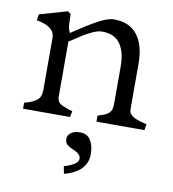

<svg xmlns="http://www.w3.org/2000/svg" viewBox="-83 -554 801 890"><g transform="rotate(10 317.5 -108.5)"><path d="M116 -346.2V-99.5Q116 -69.8 97.8 -54.2Q79.5 -38.8 38.5 -28.2V0H259.8L265.2 -28.2Q223.5 -40.2 207.5 -50.5Q191.5 -60.8 191.5 -84.5V-343.5Q198.8 -347.5 205 -351.5Q228.2 -367.5 251.6 -382Q275 -396.5 297.6 -406.1Q320.2 -415.8 337.8 -415.8Q396.2 -415.8 423.2 -377.6Q450.2 -339.5 450.2 -271V-99.5V-97.5Q450 -74.8 444.8 -63.9Q439.5 -53 426 -44.8Q412.5 -36.5 384 -28.2V0H609.8L614.5 -28.2L610.5 -29Q581 -36.5 564.9 -42.9Q548.8 -49.2 539.1 -59.1Q529.5 -69 529.5 -84.5V-298Q529.5 -385.2 492.5 -433.1Q455.5 -481 383 -481Q352.8 -481 305.9 -455Q259 -429 198.5 -388.2L191.5 -383Q184 -396.8 182.1 -410.8Q180.2 -424.8 180.2 -449.5L179.5 -470L165.5 -481L34.8 -443.5L30 -415Q64.8 -408.2 82.9 -398.1Q101 -388 108.5 -375.4Q116 -362.8 116 -346.2ZM336.3 187.5Q340.5 162.9 302.3 147.4Q278.3 136.8 269.2 127.6Q260.1 118.5 260.1 102.2Q260.1 86 275.4 74Q290.7 62 318.1 62Q350.4 62 366.6 85.3Q382.8 108.6 384.4 148.8Q385.3 179.1 372.8 201.7Q360.4 224.2 336.3 239.7Q312.3 255.2 277.5 264.4L270.8 229.9Q303.2 220 318.9 209.4Q334.7 198.8 336.3 187.5Z"/></g></svg>

Font: TMT Limkin
Style: Regular
Weight: 400
Designer: Gabriel Drozdov
Version: Version 1.000;Glyphs 3.1.2 (3151)